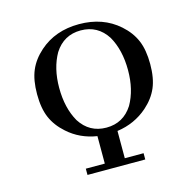

<svg xmlns="http://www.w3.org/2000/svg" viewBox="-104 -812 926 918"><g transform="rotate(-15 359.0 -353.5)"><path d="M562 -234Q498 -178 411 -166V-31H504V0H218V-31H312V-167Q228 -180 168 -234Q125 -272 105 -318.5Q85 -365 85 -435Q85 -505 105 -552Q125 -599 168 -637Q247 -707 365 -707Q483 -707 562 -637Q605 -599 625 -552Q645 -505 645 -435Q645 -365 625 -318.5Q605 -272 562 -234ZM535 -434Q535 -534 495 -604Q449 -676 365 -676Q281 -676 235 -604Q195 -534 195 -437Q195 -337 235 -267Q281 -195 365 -195Q449 -195 495 -267Q535 -337 535 -434Z"/></g></svg>

Font: GFS Didot
Style: Regular
Weight: 400
Designer: Takis Katsoulidis and George D. Matthiopoulos
Foundry: Takis Katsoulidis and George D. Matthiopoulos
Version: Version 1.0